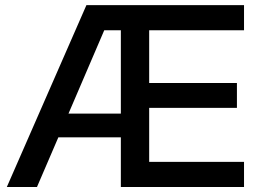

<svg xmlns="http://www.w3.org/2000/svg" viewBox="-20 -748 1029 768"><path d="M7.3 0H127.9L213.4 -198.7H463.4V0H956.1V-100.6H576.7V-316.4H927.7V-416H576.7V-627H956.1V-727.5H325.7ZM253.9 -293.5 397 -627H463.4V-293.5Z"/></svg>

Font: Raveo Display Display Medium
Style: Regular
Weight: 500
Designer: Jakub Foglar, Rasmus Andersson (Inter)
Foundry: Jakubfoglar.com
Version: Version 1.100;Glyphs 3.2.3 (3260)